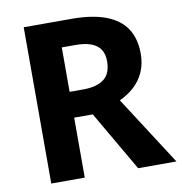

<svg xmlns="http://www.w3.org/2000/svg" viewBox="-80 -789 817 864"><g transform="rotate(-10 328.5 -357.0)"><path d="M304 -714Q398 -714 460 -690.5Q522 -667 552.5 -621Q583 -575 583 -506Q583 -458 566 -421Q549 -384 520 -358Q491 -332 454 -315L657 0H482L323 -274H238V0H85V-714ZM301 -595H238V-392H301Q362 -392 395 -417Q428 -442 428 -499Q428 -531 414.5 -552Q401 -573 373 -584Q345 -595 301 -595Z"/></g></svg>

Font: Noto Sans Cherokee
Style: Regular
Weight: 400
Designer: Monotype Design Team
Foundry: Monotype Imaging Inc.
Version: Version 2.001